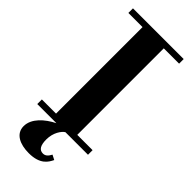

<svg xmlns="http://www.w3.org/2000/svg" viewBox="-308 -794 1064 1064"><g transform="rotate(45 224.5 -262.0)"><path d="M25.5 -36V0H175.5C114.5 30.5 58.5 80 58.5 140C58.5 200 115.5 226 184.5 226C274 226 297.5 181.5 311.5 153L283.5 138.5C274 156.5 262.5 172 241.5 172C213.5 172 199.5 150 199.5 103C199.5 49 227.5 11.5 246 0H423V-36H303V-714H423V-750H25.5V-714H136.5V-36Z"/></g></svg>

Font: Bodoni* 06
Style: Bold
Weight: 700
Version: Version 2.2